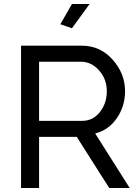

<svg xmlns="http://www.w3.org/2000/svg" viewBox="-20 -938 697 958"><path d="M339 -797 281 -817 339 -918H427ZM85 0V-710H389Q480 -710 542 -640.5Q604 -571 604 -483Q604 -408 563 -348.5Q522 -289 455 -272L627 0H525L363 -255H175V0ZM175 -335H390Q444 -335 478.5 -379Q513 -423 513 -483Q513 -543 474.5 -586.5Q436 -630 384 -630H175Z"/></svg>

Font: Raleway-v4020 Medium
Style: Regular
Weight: 500
Designer: Matt McInerney, Pablo Impallari, Rodrigo Fuenzalida
Foundry: Matt McInerney, Pablo Impallari, Rodrigo Fuenzalida
Version: Version 4.020;PS 004.020;hotconv 1.0.88;makeotf.lib2.5.64775